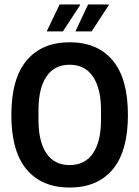

<svg xmlns="http://www.w3.org/2000/svg" viewBox="-20 -832 627 863"><path d="M263 -691H190L248 -812H339L340 -809ZM392 -691H319L376 -812H468L469 -809ZM555 -315Q555 -152 486.5 -70.5Q418 11 293 11Q168 11 99.5 -70.5Q31 -152 31 -315Q31 -478 99.5 -560Q168 -642 293 -642Q418 -642 486.5 -560.5Q555 -479 555 -315ZM153 -338V-292Q153 -196 188.5 -143Q224 -90 293 -90Q362 -90 398 -143Q434 -196 434 -292V-338Q434 -434 398 -487.5Q362 -541 293 -541Q224 -541 188.5 -487.5Q153 -434 153 -338Z"/></svg>

Font: Pragati Narrow
Style: Bold
Weight: 700
Designer: Hector Gatti, Marcela Romero, Pablo Cosgaya and Nicolas Silva
Foundry: Omnibus-Type
Version: Version 1.010; ttfautohint (v1.3)